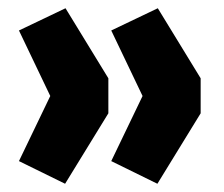

<svg xmlns="http://www.w3.org/2000/svg" viewBox="-20 -501 543 466"><path d="M138 -55 26 -110 102 -268 26 -427 139 -481 243 -311V-226ZM362 -55 250 -110 326 -268 250 -427 363 -481 467 -311V-226Z"/></svg>

Font: Nunito Sans 7pt Condensed Black
Style: Regular
Weight: 900
Width: 3
Designer: Vernon Adams
Foundry: Vernon Adams
Version: Version 3.101;gftools[0.9.27]